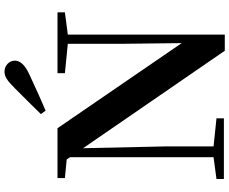

<svg xmlns="http://www.w3.org/2000/svg" viewBox="-103 -914 1021 855"><g transform="rotate(-90 407.5 -486.5)"><path d="M327 -815 342 -794C395 -816 449 -841 503 -866C552 -888 565 -912 565 -931C565 -954 545 -977 516 -977C494 -977 476 -965 443 -932C406 -896 367 -855 327 -815ZM609 4H681V-695L780 -708V-741H509V-708L640 -695V-450L643 -188L264 -741H42V-708L125 -700L135 -685V-46L38 -33V0H308V-33L183 -46V-261L175 -627Z"/></g></svg>

Font: Noto Serif CJK KR
Style: Bold
Weight: 700
Designer: Ryoko NISHIZUKA 西塚涼子 (kana & ideographs); Frank Grießhammer (Latin, Greek & Cyrillic); Wenlong ZHANG 张文龙 (bopomofo); San
Foundry: Adobe
Version: Version 2.001;hotconv 1.1.0;makeotfexe 2.6.0